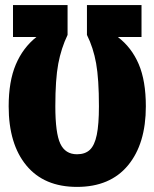

<svg xmlns="http://www.w3.org/2000/svg" viewBox="-20 -715 605 753"><path d="M14 -298Q14 -396 42 -462Q70 -528 123 -570H31V-695H245V-578Q220 -526 208.5 -465Q197 -404 197 -298Q197 -193 216.5 -151.5Q236 -110 282 -110Q314 -110 332.5 -127.5Q351 -145 359.5 -186Q368 -227 368 -298Q368 -405 357 -466.5Q346 -528 321 -578V-695H535V-570H442Q496 -529 524 -463.5Q552 -398 552 -298Q552 -151 482 -66.5Q412 18 282 18Q153 18 83.5 -66Q14 -150 14 -298Z"/></svg>

Font: Fira Sans Compressed ExtraBold
Style: Regular
Weight: 800
Width: 1
Designer: bBox Type GmbH & Carrois Corporate GbR & Edenspiekermann AG
Foundry: bBox Type GmbH & Carrois Corporate GbR & Edenspiekermann AG
Version: Version 4.301